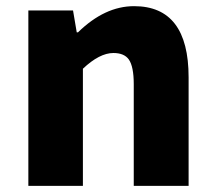

<svg xmlns="http://www.w3.org/2000/svg" viewBox="-20 -603 698 623"><path d="M72 -569H217L229 -498H233Q320 -583 415 -583Q592 -583 592 -352V0H414V-330Q414 -387 398 -410Q383 -431 348 -431Q303 -431 249 -380V0H72Z"/></svg>

Font: Source Han Sans CN Heavy
Style: Bold
Weight: 900
Designer: Ryoko NISHIZUKA (kana & ideographs); Paul D. Hunt (Latin, Greek & Cyrillic); Wenlong ZHANG (bopomofo); Sandoll Communica
Foundry: Adobe Systems Incorporated
Version: Version 1.000;PS 1;hotconv 1.0.78;makeotf.lib2.5.61930